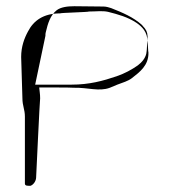

<svg xmlns="http://www.w3.org/2000/svg" viewBox="-20 -607 570 617"><path d="M93 -335 126 -492C126 -496 126 -500 127 -503C134 -533 142 -558 162 -574C175 -584 196 -587 219 -587C219 -587 312 -586 313 -586C321 -586 331 -583 337 -581C375 -566 408 -552 436 -527C436 -526 446 -516 446 -515C453 -506 455 -496 454 -480C453 -479 452 -442 451 -441C450 -422 435 -406 423 -397C403 -383 381 -371 355 -362C311 -347 267 -335 210 -335ZM96 -35C96 -35 108 -291 109 -291C109 -305 107 -313 106 -326C106 -326 217 -326 217 -325C264 -326 298 -312 333 -325L357 -335C375 -342 391 -346 404 -356C428 -375 458 -396 457 -438C456 -438 455 -473 454 -473C454 -504 437 -521 418 -534C391 -552 359 -561 327 -569C309 -573 289 -570 266 -570C266 -568 173 -566 173 -564C120 -564 88 -541 70 -506C58 -484 48 -457 48 -424L52 -292C52 -266 60 -256 60 -232V-17C60 -9 70 -10 78 -10C87 -13 95 -24 96 -35Z"/></svg>

Font: Photofail
Style: Regular
Weight: 400
Foundry: Cannot Into Space Fonts
Version: Version 0.97